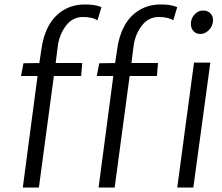

<svg xmlns="http://www.w3.org/2000/svg" viewBox="-20 -839 994 859"><path d="M154 0H82L148 -499H74L85 -556L156 -557L165 -617Q169 -648 177.2 -674.5Q185.5 -701 198 -724Q223 -769 264.5 -794Q306 -819 360 -819Q382 -819 399.5 -816.5Q417 -814 434 -807L416 -748Q405 -755.5 388.5 -759.2Q372 -763 351 -763Q305.5 -763 276 -725Q246.5 -687 239 -636L229 -557H348L343 -499H221ZM493 0H421L487 -499H413L424 -556L495 -557L504 -617Q508 -648 516.2 -674.5Q524.5 -701 537 -724Q562 -769 603.5 -794Q645 -819 699 -819Q721 -819 738.5 -816.5Q756 -814 773 -807L755 -748Q744 -755.5 727.5 -759.2Q711 -763 690 -763Q644.5 -763 615 -725Q585.5 -687 578 -636L568 -557H687L682 -499H560ZM845 0H773L848 -559H921ZM876 -687Q858 -687 846 -699.5Q834 -712 834 -732Q834 -756 850.2 -774Q866.5 -792 888 -792Q908.5 -792 920.8 -780Q933 -768 933 -749Q933 -724.5 915.8 -705.8Q898.5 -687 876 -687Z"/></svg>

Font: Merriweather Sans Variable Regular
Style: Italic
Weight: 300
Italic angle: -8°
Designer: Eben Sorkin
Foundry: Eben Sorkin
Version: Version 2.001